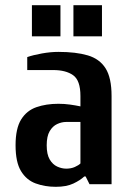

<svg xmlns="http://www.w3.org/2000/svg" viewBox="-20 -710 515 740"><path d="M195 10Q153 10 117.5 -3Q82 -16 61 -50.5Q40 -85 40 -150Q40 -215 61.5 -249.5Q83 -284 120.5 -297Q158 -310 205 -310Q228 -310 249.5 -307Q271 -304 290 -300V-340Q290 -400 262 -420Q234 -440 185 -440H85V-490Q108 -498 141.5 -504Q175 -510 205 -510Q273 -510 318.5 -496.5Q364 -483 387 -446.5Q410 -410 410 -340V0H325L310 -30H305Q289 -15 262.5 -2.5Q236 10 195 10ZM235 -60Q254 -60 268.5 -66.5Q283 -73 290 -80V-240H235Q218 -240 200.5 -232Q183 -224 171.5 -204.5Q160 -185 160 -150Q160 -115 171.5 -95.5Q183 -76 200.5 -68Q218 -60 235 -60ZM263 -570V-690H373V-570ZM103 -570V-690H213V-570Z"/></svg>

Font: Cuprum
Style: Regular
Weight: 400
Designer: Jovanny Lemonad
Foundry: Jovanny Lemonad
Version: Version 3.000